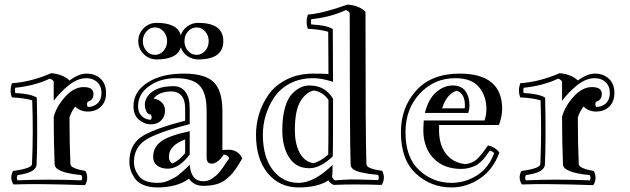

<svg xmlns="http://www.w3.org/2000/svg" viewBox="-20 -786 2755 840"><path d="M215 -275Q227 -320 265 -362.5Q303 -405 346 -405Q389 -405 389 -375Q389 -348 364 -341Q357 -331 364 -318Q390 -318 407 -334Q424 -350 424 -379Q424 -409 405.5 -426.5Q387 -444 358 -444Q320 -444 281.5 -413.5Q243 -383 215 -345V-429Q211 -437 198 -442Q133 -411 47 -402Q44 -390 47 -379Q113 -376 141 -359Q145 -177 140 -67Q139 -31 57 -20Q50 -7 57 3Q185 -3 336 3Q343 -7 336 -20Q220 -31 219 -67Q215 -166 215 -275ZM288 -68Q289 -49 354 -38Q370 -6 352 24Q145 17 39 21Q21 -8 37 -38Q119 -49 120 -68Q126 -207 121 -347Q89 -357 32 -360Q21 -389 32 -422Q114 -427 205 -466Q258 -460 284 -434Q325 -464 358 -464Q396 -464 420 -441.5Q444 -419 444 -379Q444 -341 421.5 -319.5Q399 -298 364 -298Q331 -298 309 -320Q289 -293 284 -271Q284 -165 288 -68Z M652 -355Q675 -351 688.5 -337Q702 -323 702 -302Q702 -276 685 -259Q668 -242 640 -242Q611 -242 587.5 -262.5Q564 -283 564 -321Q564 -385 625 -424.5Q686 -464 784 -464Q877 -464 915 -426.5Q953 -389 953 -301V-130L984 -131Q1024 -128 1040 -93L1024 -66Q1009 -43 999 -30.5Q989 -18 970.5 -2.5Q952 13 927 20Q902 27 869 27Q828 27 807 -4Q754 34 669 34Q632 34 606 22.5Q580 11 568 -8Q556 -27 551 -43.5Q546 -60 546 -77Q546 -149 594.5 -184.5Q643 -220 790 -258V-311Q790 -350 773.5 -368Q757 -386 731 -386Q676 -386 652 -355ZM810 -212V-110Q763 -48 714 -48Q686 -48 668 -61.5Q650 -75 650 -100Q650 -140 683 -166Q716 -192 810 -212ZM790 -116V-176Q719 -150 719 -100Q719 -79 734 -71Q760 -80 790 -116ZM640 -285Q623 -285 616 -310Q606 -350 640 -380Q673 -409 740 -409Q772 -409 791 -384.5Q810 -360 810 -311V-243Q666 -206 616 -173Q566 -140 566 -77Q566 -44 588.5 -15Q611 14 669 14Q682 14 695 11.5Q708 9 720.5 2.5Q733 -4 742.5 -8.5Q752 -13 764 -23Q776 -33 781 -37.5Q786 -42 797.5 -53Q809 -64 810 -65Q816 7 869 7Q880 7 890 4Q900 1 909 -5.5Q918 -12 925 -17.5Q932 -23 941.5 -35Q951 -47 955.5 -53.5Q960 -60 969.5 -74.5Q979 -89 983 -94Q977 -108 959 -110Q932 -69 904 -70Q884 -71 884 -98V-301Q884 -379 853.5 -411.5Q823 -444 749 -444Q682 -444 633 -409.5Q584 -375 584 -321Q584 -293 601 -277.5Q618 -262 640 -262Q647 -272 640 -285ZM620.5 -648.5Q605 -631 605 -606Q605 -581 620.5 -563.5Q636 -546 658 -546Q680 -546 695.5 -563.5Q711 -581 711 -606Q711 -631 695.5 -648.5Q680 -666 658 -666Q636 -666 620.5 -648.5ZM802.5 -648.5Q787 -631 787 -606Q787 -581 802.5 -563.5Q818 -546 840 -546Q862 -546 877.5 -563.5Q893 -581 893 -606Q893 -631 877.5 -648.5Q862 -666 840 -666Q818 -666 802.5 -648.5ZM847 -686Q957 -686 957 -606Q957 -526 847 -526Q821 -526 800 -540.5Q779 -555 771 -579Q756 -526 665 -526Q632 -526 608.5 -549.5Q585 -573 585 -606Q585 -639 608.5 -662.5Q632 -686 665 -686Q756 -686 771 -632Q779 -656 800 -671Q821 -686 847 -686Z M1333 -50Q1275 -50 1245 -97Q1215 -144 1215 -216Q1215 -274 1227 -315.5Q1239 -357 1258.5 -376.5Q1278 -396 1296.5 -404Q1315 -412 1334 -412Q1403 -412 1437 -354V-283Q1437 -150 1436 -102Q1382 -50 1333 -50ZM1652 -39Q1668 -7 1650 23Q1525 19 1440 23Q1422 15 1417 3Q1370 34 1286 34Q1203 34 1151.5 -28Q1100 -90 1100 -197Q1100 -244 1114 -289Q1128 -334 1156.5 -374Q1185 -414 1235.5 -439Q1286 -464 1351 -464Q1395 -464 1417 -462Q1416 -539 1416 -647Q1384 -657 1327 -660Q1316 -689 1327 -722Q1395 -728 1500 -766Q1553 -762 1579 -734Q1579 -177 1583 -68Q1584 -47 1652 -39ZM1417 -349Q1393 -384 1353 -390Q1319 -383 1294.5 -343Q1270 -303 1270 -216Q1270 -159 1290 -119.5Q1310 -80 1350 -72Q1382 -79 1416 -110Q1417 -158 1417 -283ZM1634 -21Q1609 -23 1596 -25Q1583 -27 1560 -32Q1537 -37 1525.5 -45.5Q1514 -54 1514 -67Q1510 -176 1510 -729Q1505 -738 1493 -742Q1428 -711 1342 -702Q1339 -690 1342 -679Q1408 -676 1436 -659Q1436 -521 1437 -428Q1387 -444 1351 -444Q1293 -444 1249 -421Q1205 -398 1180 -360.5Q1155 -323 1142.5 -281.5Q1130 -240 1130 -197Q1130 -99 1173.5 -42.5Q1217 14 1286 14Q1355 14 1435 -65Q1435 -24 1433 -12Q1438 -1 1445 3Q1461 2 1477 1Q1493 0 1502.5 -0.5Q1512 -1 1519 -1Q1546 -1 1634 2Q1641 -8 1634 -21Z M1960 -412Q1999 -412 2016.5 -387Q2034 -362 2034 -324Q2034 -310 2029 -292H1839Q1854 -353 1888 -382.5Q1922 -412 1960 -412ZM1834 -259H2100Q2108 -283 2108 -309Q2108 -366 2075.5 -405Q2043 -444 1972 -444Q1880 -444 1817 -377Q1754 -310 1754 -207Q1754 -97 1814 -41.5Q1874 14 1955 14Q2015 14 2066.5 -18.5Q2118 -51 2142 -116Q2135 -124 2123 -127Q2121 -124 2111.5 -111Q2102 -98 2097.5 -92.5Q2093 -87 2081.5 -76.5Q2070 -66 2059.5 -61Q2049 -56 2033 -51.5Q2017 -47 1998 -47Q1923 -47 1878.5 -91.5Q1834 -136 1832 -212Q1832 -229 1834 -259ZM2115 -150Q2146 -143 2165 -119Q2137 -43 2079 -4.5Q2021 34 1955 34Q1865 34 1799.5 -26.5Q1734 -87 1734 -207Q1734 -316 1801 -390Q1868 -464 1991 -464Q2177 -464 2177 -309Q2177 -279 2163 -239H1901V-207Q1903 -148 1933 -111Q1963 -74 2015 -68Q2046 -71 2066 -89Q2086 -107 2115 -150ZM2014 -324Q2014 -378 1978 -389Q1935 -376 1914 -312H2013Q2013 -314 2013.5 -318Q2014 -322 2014 -324Z M2439 -275Q2451 -320 2489 -362.5Q2527 -405 2570 -405Q2613 -405 2613 -375Q2613 -348 2588 -341Q2581 -331 2588 -318Q2614 -318 2631 -334Q2648 -350 2648 -379Q2648 -409 2629.5 -426.5Q2611 -444 2582 -444Q2544 -444 2505.5 -413.5Q2467 -383 2439 -345V-429Q2435 -437 2422 -442Q2357 -411 2271 -402Q2268 -390 2271 -379Q2337 -376 2365 -359Q2369 -177 2364 -67Q2363 -31 2281 -20Q2274 -7 2281 3Q2409 -3 2560 3Q2567 -7 2560 -20Q2444 -31 2443 -67Q2439 -166 2439 -275ZM2512 -68Q2513 -49 2578 -38Q2594 -6 2576 24Q2369 17 2263 21Q2245 -8 2261 -38Q2343 -49 2344 -68Q2350 -207 2345 -347Q2313 -357 2256 -360Q2245 -389 2256 -422Q2338 -427 2429 -466Q2482 -460 2508 -434Q2549 -464 2582 -464Q2620 -464 2644 -441.5Q2668 -419 2668 -379Q2668 -341 2645.5 -319.5Q2623 -298 2588 -298Q2555 -298 2533 -320Q2513 -293 2508 -271Q2508 -165 2512 -68Z"/></svg>

Font: Jacques Francois Shadow
Style: Regular
Weight: 400
Designer: Alexei Vanyashin, Nikita Kanarev (i@xarsok.ru)
Foundry: Cyreal (www.cyreal.org)
Version: Version 1.003